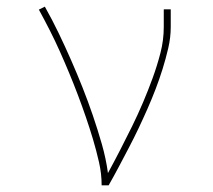

<svg xmlns="http://www.w3.org/2000/svg" viewBox="-20 -558 640 578"><path d="M286 0Q286 -35 278 -70Q270 -105 260 -138.5Q250 -172 238.5 -205.5Q227 -239 214.5 -272Q202 -305 188.5 -337.5Q175 -370 160.5 -402.5Q146 -435 130 -466.5Q114 -498 97 -529L115 -538Q137 -499 156.5 -458.5Q176 -418 194 -377Q212 -336 228.5 -294.5Q245 -253 259.5 -210.5Q274 -168 286.5 -124.5Q299 -81 305 -37Q324 -72 342 -107Q360 -142 377.5 -177.5Q395 -213 410.5 -249.5Q426 -286 439.5 -323Q453 -360 463 -398.5Q473 -437 473 -477V-530H494V-477Q494 -445 486.5 -413Q479 -381 469.5 -350.5Q460 -320 448.5 -290Q437 -260 424 -230.5Q411 -201 397 -171.5Q383 -142 368 -113.5Q353 -85 338 -56.5Q323 -28 307 0Z"/></svg>

Font: Iosevka Slab Thin Extended
Style: Regular
Weight: 100
Width: 7
Monospace: yes
Designer: Belleve Invis
Foundry: Belleve Invis
Version: Version 11.1.1; ttfautohint (v1.8.3)